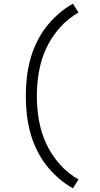

<svg xmlns="http://www.w3.org/2000/svg" viewBox="-20 -861 540 1042"><path d="M376 161Q333 137 295.5 104Q258 71 228.5 32Q199 -7 177.5 -52Q156 -97 143.5 -144.5Q131 -192 125.5 -241.5Q120 -291 120 -340Q120 -389 125.5 -438.5Q131 -488 143.5 -535.5Q156 -583 177.5 -628Q199 -673 228.5 -712Q258 -751 295.5 -784Q333 -817 376 -841L406 -793Q348 -760 303.5 -709.5Q259 -659 231 -599Q203 -539 191.5 -472.5Q180 -406 180 -340Q180 -274 191.5 -207.5Q203 -141 231 -81Q259 -21 303.5 29.5Q348 80 406 113Z"/></svg>

Font: Iosevka Curly Light
Style: Regular
Weight: 300
Monospace: yes
Designer: Belleve Invis
Foundry: Belleve Invis
Version: Version 22.1.2; ttfautohint (v1.8.4)